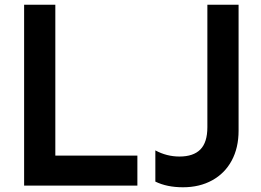

<svg xmlns="http://www.w3.org/2000/svg" viewBox="-20 -785 1105 812"><path d="M82 -765H214V-127H561V0H82ZM637 -17V-149Q685 -123 739 -123Q798 -123 827.5 -153Q857 -183 857 -247V-765H989V-232Q989 -160 960 -106Q931 -52 877.5 -22.5Q824 7 754 7Q686 7 637 -17Z"/></svg>

Font: Application Semibold
Style: Regular
Weight: 600
Designer: Wei Huang
Foundry: Wei Huang
Version: Version 0.012